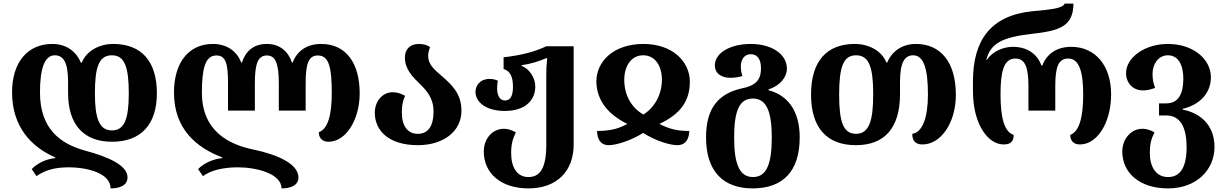

<svg xmlns="http://www.w3.org/2000/svg" viewBox="-20 -793 6806 1066"><path d="M602 -6C762 -6 851 -101 851 -275C851 -456 763 -549 608 -549C529 -549 458 -508 434 -445H429C403 -508 348 -549 270 -549C137 -549 47 -452 47 -280C47 -90 153 23 287 81V85C235 89 184 116 156 146L183 185C225 154 281 136 360 136C471 136 594 171 594 253C644 253 688 237 688 192C688 123 575 76 455 44C316 6 202 -76 202 -280C202 -402 224 -486 284 -486C334 -486 358 -443 358 -338V-277C358 -99 446 -6 602 -6ZM601 -486C671 -486 695 -423 695 -275C695 -132 671 -69 601 -69C528 -69 507 -143 507 -275C507 -418 528 -486 601 -486Z M1763 -549C1682 -549 1628 -508 1605 -446H1601C1580 -508 1533 -549 1462 -549C1386 -549 1344 -508 1323 -446H1319C1296 -508 1240 -549 1162 -549C1031 -549 946 -450 946 -279C946 -78 1069 26 1214 81V85C1163 89 1107 116 1080 146L1107 185C1148 154 1215 136 1301 136C1404 136 1543 171 1543 253C1593 253 1637 237 1637 192C1637 118 1523 66 1390 38C1246 9 1101 -68 1101 -279C1101 -408 1118 -485 1181 -485C1233 -485 1246 -442 1246 -330V-179H1395V-330C1395 -442 1413 -485 1462 -485C1509 -485 1528 -442 1528 -330V-179H1677V-330C1677 -442 1694 -485 1745 -485C1806 -485 1822 -421 1822 -275C1822 -151 1799 -76 1750 -59C1750 -28 1768 -6 1804 -6C1900 -6 1977 -127 1977 -275C1977 -442 1902 -549 1763 -549Z M2300 13C2438 13 2542 -60 2542 -179C2542 -280 2479 -330 2427 -376C2389 -408 2357 -438 2357 -482C2357 -499 2361 -515 2368 -531C2354 -542 2334 -549 2305 -549C2257 -549 2228 -520 2228 -474C2228 -409 2270 -367 2311 -327C2350 -289 2387 -248 2387 -174C2387 -96 2359 -50 2300 -50C2242 -50 2211 -95 2211 -169C2211 -206 2216 -233 2229 -261C2209 -273 2184 -281 2161 -281C2105 -281 2061 -233 2061 -167C2061 -67 2139 13 2300 13Z M2914 253C3072 253 3165 157 3165 10V-536H3013C2948 -505 2868 -485 2776 -475V-410C2812 -399 2828 -368 2828 -311C2828 -262 2815 -235 2783 -235C2756 -235 2740 -262 2740 -301C2740 -316 2741 -331 2744 -345C2730 -352 2710 -355 2700 -355C2643 -355 2620 -316 2620 -283C2620 -226 2679 -177 2783 -177C2893 -177 2952 -234 2952 -313C2952 -364 2916 -413 2876 -427V-431C2926 -438 2971 -452 3013 -470H3018C3014 -433 3013 -403 3013 -375V10C3013 138 2980 190 2914 190C2851 190 2818 137 2818 57C2818 6 2827 -23 2844 -58C2820 -72 2798 -78 2778 -78C2713 -78 2666 -22 2666 48C2666 169 2761 253 2914 253Z M3360 13C3399 13 3479 -10 3551 -55C3621 -10 3701 13 3740 13C3789 13 3806 -24 3807 -66C3750 -66 3705 -72 3641 -105C3754 -158 3810 -229 3810 -339C3810 -453 3712 -549 3553 -549C3387 -549 3291 -453 3291 -339C3294 -235 3354 -159 3463 -105C3405 -73 3355 -66 3295 -66C3295 -22 3314 13 3360 13ZM3552 -157C3483 -197 3446 -267 3446 -350C3446 -424 3483 -486 3551 -486C3619 -486 3655 -425 3655 -350C3655 -271 3617 -198 3552 -157Z M4159 253C4324 253 4420 161 4420 -30C4420 -179 4352 -265 4247 -292V-297C4314 -318 4349 -367 4349 -411C4349 -499 4255 -549 4149 -549C4029 -549 3949 -496 3949 -431C3949 -381 3990 -361 4036 -361C4056 -361 4085 -365 4102 -371C4098 -382 4093 -402 4093 -424C4093 -463 4113 -492 4148 -492C4186 -492 4205 -463 4205 -414C4205 -362 4188 -321 4106 -304C3973 -276 3900 -198 3900 -30C3900 161 3998 253 4159 253ZM4161 190C4084 190 4056 115 4056 -30C4056 -173 4083 -246 4160 -246C4236 -246 4265 -173 4265 -30C4265 115 4237 190 4161 190Z M4732 13C4889 13 4977 -80 4977 -271V-338C4977 -443 5001 -486 5050 -486C5110 -486 5132 -407 5132 -268C5132 -138 5101 -58 5045 -50C5045 -13 5061 9 5102 9C5204 9 5287 -112 5287 -266C5287 -455 5197 -549 5065 -549C4988 -549 4932 -508 4906 -446H4901C4877 -509 4806 -549 4726 -549C4572 -549 4483 -456 4483 -268C4483 -82 4572 13 4732 13ZM4733 -50C4663 -50 4639 -113 4639 -268C4639 -423 4663 -486 4733 -486C4806 -486 4828 -418 4828 -269C4828 -124 4806 -50 4733 -50Z M5553 9C5595 9 5608 -12 5608 -44C5558 -60 5535 -134 5535 -269C5535 -390 5551 -468 5617 -468C5670 -468 5690 -423 5690 -315V-179H5839V-315C5839 -423 5857 -468 5911 -468C5970 -468 5994 -398 5994 -269C5994 -136 5970 -61 5922 -44C5922 -12 5940 9 5976 9C6072 9 6149 -112 6149 -269C6149 -425 6065 -533 5927 -533C5846 -533 5790 -492 5767 -429H5762C5740 -492 5684 -533 5604 -533C5551 -533 5492 -509 5459 -461H5456C5480 -553 5544 -586 5709 -605C5859 -622 5939 -644 5940 -773H5891C5880 -748 5828 -741 5715 -731C5479 -708 5382 -568 5382 -343V-285C5382 -112 5460 9 5553 9Z M6465 253C6625 253 6723 148 6723 23C6723 -102 6640 -167 6547 -184V-189C6640 -211 6703 -275 6703 -364C6703 -463 6607 -549 6464 -549C6336 -549 6232 -474 6232 -387C6232 -333 6269 -291 6326 -291C6347 -291 6369 -296 6393 -305C6383 -334 6379 -350 6379 -384C6379 -434 6409 -486 6464 -486C6524 -486 6550 -429 6550 -356C6550 -275 6524 -219 6455 -219H6415V-152H6455C6529 -152 6568 -94 6568 25C6568 134 6534 190 6465 190C6398 190 6364 133 6364 57C6364 6 6372 -23 6390 -58C6366 -72 6344 -78 6323 -78C6258 -78 6211 -19 6211 47C6211 169 6309 253 6465 253Z"/></svg>

Font: Noto Serif Georgian Bold
Style: Regular
Weight: 700
Designer: Monotype Design Team, Akaki Razmadze
Foundry: Google LLC
Version: Version 2.003